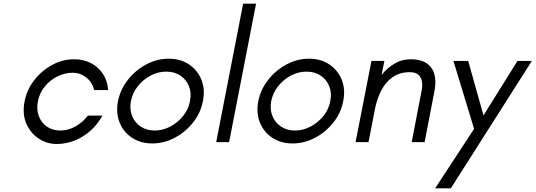

<svg xmlns="http://www.w3.org/2000/svg" viewBox="-20 -770 2901 1040"><path d="M287 10Q234 10 189.5 -19.5Q145 -49 122.5 -101Q100 -153 113 -220Q125 -283 165 -335Q205 -387 262 -418Q319 -449 382 -449Q431 -449 471 -429Q511 -409 536.5 -371.5Q562 -334 566 -282H490Q480 -325 447 -350.5Q414 -376 375 -376Q332 -376 292 -356.5Q252 -337 223 -302Q194 -267 185 -220Q177 -178 190 -142Q203 -106 233.5 -84.5Q264 -63 307 -63Q349 -63 388.5 -85Q428 -107 456 -144H535Q508 -95 468.5 -60.5Q429 -26 382.5 -8Q336 10 287 10Z M805 7Q742 7 695.5 -23.5Q649 -54 628 -106Q607 -158 619 -222Q632 -286 673 -338Q714 -390 772 -421Q830 -452 894 -452Q958 -452 1004 -421Q1050 -390 1071 -338Q1092 -286 1079 -222Q1067 -158 1025.5 -106Q984 -54 926 -23.5Q868 7 805 7ZM818 -63Q862 -63 902.5 -84.5Q943 -106 972 -142Q1001 -178 1009 -222Q1018 -267 1003.5 -303Q989 -339 957 -360.5Q925 -382 880 -382Q836 -382 795.5 -360.5Q755 -339 726.5 -303Q698 -267 689 -222Q681 -178 695.5 -142Q710 -106 742 -84.5Q774 -63 818 -63Z M1151 0 1297 -750H1367L1221 0Z M1565 7Q1502 7 1455.5 -23.5Q1409 -54 1388 -106Q1367 -158 1379 -222Q1392 -286 1433 -338Q1474 -390 1532 -421Q1590 -452 1654 -452Q1718 -452 1764 -421Q1810 -390 1831 -338Q1852 -286 1839 -222Q1827 -158 1785.5 -106Q1744 -54 1686 -23.5Q1628 7 1565 7ZM1578 -63Q1622 -63 1662.5 -84.5Q1703 -106 1732 -142Q1761 -178 1769 -222Q1778 -267 1763.5 -303Q1749 -339 1717 -360.5Q1685 -382 1640 -382Q1596 -382 1555.5 -360.5Q1515 -339 1486.5 -303Q1458 -267 1449 -222Q1441 -178 1455.5 -142Q1470 -106 1502 -84.5Q1534 -63 1578 -63Z M1906 0 1992 -440H2062L2047 -364Q2075 -400 2115.5 -424.5Q2156 -449 2205 -449Q2257 -449 2289 -428.5Q2321 -408 2332.5 -369.5Q2344 -331 2333 -275L2280 0H2210L2263 -275Q2269 -301 2266 -325Q2263 -349 2247.5 -364Q2232 -379 2200 -379Q2146 -379 2108 -353Q2070 -327 2046.5 -282.5Q2023 -238 2012 -184L1976 0Z M2337 250 2548 -72 2436 -440H2516L2599 -145L2783 -440H2861L2422 250Z"/></svg>

Font: Teachers
Style: Italic
Weight: 400
Italic angle: -11°
Designer: Alfredo Marco Pradil, Chank Diesel
Version: Version 1.001